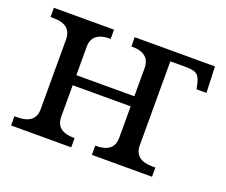

<svg xmlns="http://www.w3.org/2000/svg" viewBox="-94 -679 968 822"><g transform="rotate(20 390.5 -268.0)"><path d="M569.8 -108.9Q569.8 -42 651.9 -42H665V0H391.1V-42H394Q476.1 -42 476.1 -108.9V-252H211.9V-108.9Q211.9 -42 293.9 -42H296.9V0H22.9V-42H36.1Q118.2 -42 118.2 -108.9V-425.8Q118.2 -494.1 36.1 -494.1H22.9V-536.1H296.9V-494.1H293.9Q211.9 -494.1 211.9 -426.8V-297.9H476.1V-425.8Q476.1 -494.1 394 -494.1H391.1V-536.1H756.8L761.2 -417H715.8L713.9 -428.2Q708 -461.4 695.3 -476.3Q682.6 -491.2 644 -491.2H569.8Z"/></g></svg>

Font: Droid-TTFautohint Serif
Style: Regular
Weight: 400
Foundry: Ascender Corporation
Version: Version 1.00; ttfautohint (v1.00rc1.4-1a1c-dirty) -l 8 -r 50